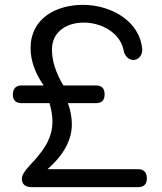

<svg xmlns="http://www.w3.org/2000/svg" viewBox="-20 -773 667 791"><path d="M184 -348C192 -321 196 -296 196 -272C196 -199 155 -147 103 -92C81 -69 70 -50 70 -37C70 -14 84 -2 111 -2H548C573 -2 585 -14 585 -38C585 -63 573 -76 548 -76H176C243 -135 276 -197 276 -261C276 -288 271 -317 260 -348H375C399 -348 411 -360 411 -384C411 -409 399 -421 375 -421H241C210 -473 194 -522 194 -569C194 -644 257 -680 325 -680C399 -680 480 -637 491 -557C500 -536 513 -526 530 -526C550 -526 566 -545 566 -567C558 -687 436 -753 322 -753C212 -753 106 -698 106 -575C106 -524 124 -472 160 -421H70C45 -421 33 -408 33 -383C33 -360 45 -348 70 -348Z"/></svg>

Font: Numismatica Pro
Style: Regular
Weight: 400
Designer: Chris Hopkins
Foundry: Edward C. D. Hopkins
Version: Version 2.19D